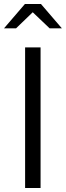

<svg xmlns="http://www.w3.org/2000/svg" viewBox="-48 -936 328 956"><path d="M77 0V-700H154V0ZM199 -795 115 -875 32 -795H-28L76 -916H156L260 -795Z"/></svg>

Font: Red Hat Display
Style: Regular
Weight: 300
Designer: Pentagram, MCKL
Foundry: Pentagram, MCKL
Version: Version 1.023